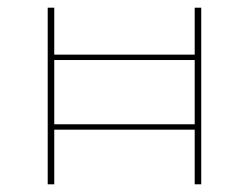

<svg xmlns="http://www.w3.org/2000/svg" viewBox="-20 -479 647 499"><path d="M503 -459V0H486V-142H121V0H104V-459H121V-337H486V-459ZM486 -156V-323H121V-156Z"/></svg>

Font: Ysabeau SC Thin
Style: Regular
Weight: 200
Designer: Christian Thalmann (Catharsis Fonts)
Version: Version 0.003